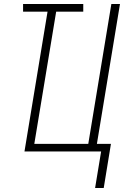

<svg xmlns="http://www.w3.org/2000/svg" viewBox="-20 -755 640 957"><path d="M497 182H454L484 0H102L217 -697H95V-735H395V-697H260L151 -38H420L535 -735H578L463 -38H533Z"/></svg>

Font: Iosevka Curly XLtEx
Style: Italic
Weight: 200
Width: 7
Italic angle: -9°
Monospace: yes
Designer: Belleve Invis
Foundry: Belleve Invis
Version: Version 11.1.0; ttfautohint (v1.8.3)